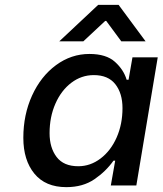

<svg xmlns="http://www.w3.org/2000/svg" viewBox="-20 -763 669 790"><path d="M76 -196Q76 -291 112 -370Q148 -449 210.5 -495Q273 -541 348 -541Q417 -541 453 -508.5Q489 -476 501 -435H509L525 -527H629L541 0H436L454 -102H447Q416 -58 368.5 -25.5Q321 7 253 7Q167 7 121.5 -48.5Q76 -104 76 -196ZM484 -318Q484 -379 454.5 -416.5Q425 -454 366 -454Q315 -454 273.5 -422.5Q232 -391 208 -336.5Q184 -282 184 -215Q184 -155 213 -117Q242 -79 302 -79Q352 -79 394 -111Q436 -143 460 -197.5Q484 -252 484 -318ZM384 -743H468L579 -593H479L417 -677H413L323 -593H224Z"/></svg>

Font: Be Vietnam Medium
Style: Italic
Weight: 500
Italic angle: -9.444°
Designer: Gabriel Lam
Foundry: TypeRant
Version: Version 3.000